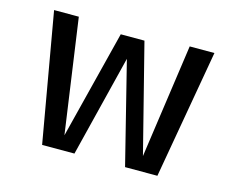

<svg xmlns="http://www.w3.org/2000/svg" viewBox="-77 -610 879 720"><g transform="rotate(15 362.5 -250.0)"><path d="M138 0 50.5 -500H146.5L209.5 -56.5L315.5 -477H407.5L514 -57.5L577 -500H673L585.5 0H460L361.5 -394L263.5 0Z"/></g></svg>

Font: Trispace SemiCondensed
Style: Regular
Weight: 400
Width: 4
Designer: Tyler Finck
Foundry: Etcetera Type Company
Version: Version 1.210; ttfautohint (v1.8.3)